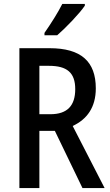

<svg xmlns="http://www.w3.org/2000/svg" viewBox="-20 -1053 564 980"><path d="M413 -1024V-1033H298C276 -989 241 -934 207 -885V-873H272C316 -911 387 -985 413 -1024ZM233 -807H79V-93H181V-385H260L401 -93H514L351 -410C424 -444 469 -505 469 -602C469 -739 394 -807 233 -807ZM230 -717C321 -717 364 -683 364 -598C364 -514 324 -470 237 -470H181V-717Z"/></svg>

Font: Noto Sans Kannada UI Condensed Medium
Style: Regular
Weight: 500
Width: 3
Designer: Jelle Bosma - Monotype Design Team
Foundry: Monotype Imaging Inc.
Version: Version 2.005